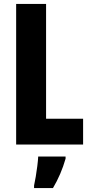

<svg xmlns="http://www.w3.org/2000/svg" viewBox="-20 -734 456 975"><path d="M62 0V-714H214V-131H402V0ZM313 72Q290 152 249 221H153V208Q157 190 161.5 163.5Q166 137 169.5 109Q173 81 174 61H313Z"/></svg>

Font: Noto Sans Lao Looped ExtraCondensed ExtraBold
Style: Regular
Weight: 800
Width: 2
Designer: Mark Frömberg, Ben Mitchell
Foundry: The Fontpad Ltd
Version: Version 1.002; ttfautohint (v1.8.4.7-5d5b)